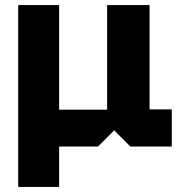

<svg xmlns="http://www.w3.org/2000/svg" viewBox="-20 -580 720 760"><path d="M52 160V-560H214V-146H404V-560H572V-147H660V0H496L432 -64L368 0H214V160Z"/></svg>

Font: Tektur
Style: Bold
Weight: 700
Designer: Adam Jagosz
Foundry: Adam Jagosz
Version: Version 1.005;gftools[0.9.30]